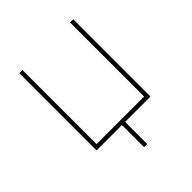

<svg xmlns="http://www.w3.org/2000/svg" viewBox="-192 -674 959 959"><g transform="rotate(-45 287.0 -195.0)"><path d="M96.7 0V-545.9H119.1V-22.5H455.1V-545.9H477.5V0ZM275.9 156.2V-11.7H298.3V156.2Z"/></g></svg>

Font: Inter Thin
Style: Regular
Weight: 250
Designer: Rasmus Andersson
Foundry: rsms
Version: Version 4.001;git-66647c0bb